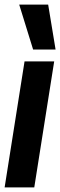

<svg xmlns="http://www.w3.org/2000/svg" viewBox="-31 -809 260 829"><path d="M117 0H-11L75 -544H203ZM112 -595 52 -789H177L209 -595Z"/></svg>

Font: Georama Condensed
Style: Bold Italic
Weight: 700
Width: 3
Italic angle: -9°
Designer: Jean-Baptiste Levee
Foundry: Production Type
Version: Version 1.000